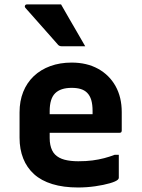

<svg xmlns="http://www.w3.org/2000/svg" viewBox="-20 -831 640 863"><path d="M302.1 -549.7Q370.4 -549.7 420.9 -521.8Q471.3 -494 499.3 -444.1Q527.2 -394.3 527.2 -327.1V-244.1Q527.2 -241.1 526.1 -238.6Q525.1 -236.1 522.6 -235.1Q520.2 -234 517.1 -234H287.1Q270.3 -234 252.6 -234Q234.9 -234 218 -234H176.8L173.6 -317.7H396.1Q396.1 -322 396.1 -325.1Q396.1 -328.2 396.1 -332.5Q396.1 -361.1 390.2 -381.3Q384.2 -401.5 371.5 -414.1Q360 -425.6 343 -430.8Q326 -436.1 302.1 -436.1Q252.3 -436.1 227.8 -411.7Q203.3 -387.3 203.3 -331.7V-210.3Q203.3 -193.5 206.2 -179.9Q209 -166.2 214.3 -155.3Q219.5 -144.4 227.5 -136.4Q243.8 -120.1 270.2 -113.1Q296.6 -106.2 331.6 -106.2Q367.6 -106.2 395.5 -109.9Q423.4 -113.6 448 -120Q472.6 -126.4 495.1 -135.1H514Q514 -109.4 514 -83.6Q514 -57.7 514 -31.8Q514 -29.8 513 -27.8Q512.1 -25.8 510.1 -23.8Q501.8 -15.5 474 -7.4Q446.2 0.7 408 6.2Q369.7 11.7 330.6 11.7Q264.9 11.7 215.1 -3.6Q165.3 -18.9 133.1 -48.1Q100.8 -77.3 84.4 -118.7Q67.9 -160.1 67.9 -211.7V-326.2Q67.9 -376.8 84.3 -417.9Q100.7 -459 131.7 -488.6Q162.8 -518.1 206.1 -533.9Q249.3 -549.7 302.1 -549.7ZM254.5 -811.1Q273 -779.2 290.9 -747.7Q308.9 -716.1 327.3 -685Q345.7 -653.9 363 -623.1Q337.8 -623.1 311.7 -623.1Q285.7 -623.1 256.7 -623.1Q250.7 -623.1 246.2 -625.6Q241.7 -628.1 239.7 -631.1Q211 -664.4 187.2 -690.6Q163.5 -716.8 141.6 -742.1Q119.8 -767.4 94.1 -795.7Q90.1 -800.8 92.4 -805.9Q94.8 -811.1 100.9 -811.1Q128.9 -811.1 152.9 -811.1Q177 -811.1 201.7 -811.1Q226.5 -811.1 254.5 -811.1Z"/></svg>

Font: Recursive Sans Linear Light
Style: Regular
Weight: 300
Version: Version 1.085